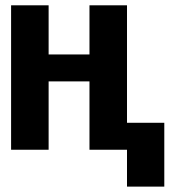

<svg xmlns="http://www.w3.org/2000/svg" viewBox="-20 -567 642 727"><path d="M460.9 139.6H602.1V-102.1H460.9V-546.9H318.8V-360.8H164.1V-546.9H22V0H164.1V-258.8H318.8V0H460.9Z"/></svg>

Font: Hack
Style: Bold
Weight: 700
Monospace: yes
Designer: Christopher Simpkins
Foundry: Christopher Simpkins
Version: Version 2.010